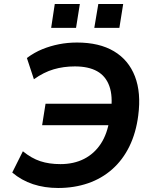

<svg xmlns="http://www.w3.org/2000/svg" viewBox="-20 -927 766 957"><path d="M270 10Q202 10 144.5 -9Q87 -28 41 -67L94 -173Q137 -138 181 -123.5Q225 -109 281 -109Q348 -109 399 -135Q450 -161 482.5 -210.5Q515 -260 526 -333L559 -303H190L207 -410H574L533 -372Q543 -448 525 -498Q507 -548 464 -572Q421 -596 353 -596Q297 -596 247.5 -581.5Q198 -567 149 -532L114 -638Q152 -666 191.5 -682Q231 -698 274 -706.5Q317 -715 364 -715Q475 -715 548 -671.5Q621 -628 652.5 -546.5Q684 -465 669 -351Q658 -265 625 -197.5Q592 -130 539.5 -83.5Q487 -37 418.5 -13.5Q350 10 270 10ZM450 -788 470 -907H594L575 -788ZM235 -788 253 -907H378L359 -788Z"/></svg>

Font: Nunito Sans 7pt
Style: Bold Italic
Weight: 700
Italic angle: -9°
Version: Version 3.101;gftools[0.9.27]